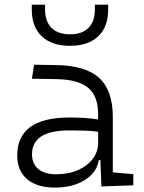

<svg xmlns="http://www.w3.org/2000/svg" viewBox="-20 -803 626 832"><path d="M218.3 9.8Q140.1 9.8 97.4 -26.6Q54.7 -63 54.7 -129.4Q54.7 -293.9 281.7 -293.9Q316.9 -293.9 348.4 -291.7Q379.9 -289.6 405.3 -285.2V-307.1Q405.3 -386.2 362.5 -422.1Q319.8 -458 228 -460L118.2 -461.9L127.9 -522.5L224.6 -521Q351.6 -519 410.2 -464.8Q468.8 -410.6 468.8 -297.4V-56.2L557.6 -48.3V0L419.4 4.9L415 -109.4H408.2Q399.4 -55.2 347.2 -22.7Q294.9 9.8 218.3 9.8ZM223.6 -47.9Q277.8 -47.9 318.6 -66.2Q359.4 -84.5 382.3 -115.2Q405.3 -146 405.3 -182.6V-231.9Q376.5 -236.3 343.5 -237.1Q310.5 -237.8 279.8 -237.8Q118.7 -237.8 118.7 -134.8Q118.7 -93.3 146 -70.6Q173.3 -47.9 223.6 -47.9ZM283.2 -604.5Q204.6 -604.5 161.1 -645.5Q117.7 -686.5 117.7 -761.7V-782.7H175.3V-761.7Q175.3 -710 203.4 -682.1Q231.4 -654.3 283.2 -654.3Q335.4 -654.3 363.3 -682.1Q391.1 -710 391.1 -761.7V-782.7H448.7V-761.7Q448.7 -686.5 405.5 -645.5Q362.3 -604.5 283.2 -604.5Z"/></svg>

Font: Caskaydia Cove Light
Style: Regular
Weight: 300
Monospace: yes
Designer: Aaron Bell
Foundry: Saja Typeworks
Version: Version 4.300; ttfautohint (v1.8.3)